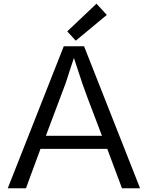

<svg xmlns="http://www.w3.org/2000/svg" viewBox="-20 -1006 790 1026"><path d="M320.8 -758.8H429.2L728.5 0H631.8L553.2 -210.4H196.3L118.7 0H21.5ZM524.9 -280.3 447.3 -484.4Q430.7 -528.8 419.4 -561.5L397.9 -627Q387.7 -659.7 375 -696.3Q363.8 -664.1 353.5 -631.3Q353.5 -631.3 331.1 -562Q331.1 -562 225.1 -280.3ZM384.8 -788.6 339.4 -838.4 495.6 -986.3 550.8 -926.3Z"/></svg>

Font: Duru Sans
Style: Regular
Weight: 400
Designer: Onur Yazõcõgil
Foundry: Onur Yazõcõgil
Version: Version 1.001